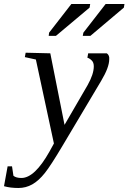

<svg xmlns="http://www.w3.org/2000/svg" viewBox="-101 -722 641 958"><path d="M27 -459 150 -456 221 -99 336 -297Q367 -352 367 -391Q367 -410 357 -420Q346 -431 335 -434L339 -456H432Q446 -446 444 -426Q444 -386 404 -319L210 7Q153 103 123 141Q92 180 60 198Q28 216 -9 216Q-50 216 -81 207L-63 108H-41L-34 155Q-21 166 6 166Q72 166 146 34L168 -6L78 -425L23 -437ZM142 -543 144 -559 255 -702H349L346 -684L178 -543ZM312 -543 315 -559 426 -702H520L517 -684L350 -543Z"/></svg>

Font: Libra Serif Modern
Style: Italic
Weight: 400
Italic angle: -12°
Designer: Stefan Peev, Context Ltd
Foundry: Stefan Peev, Context Ltd
Version: Version 1.000